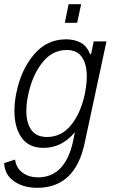

<svg xmlns="http://www.w3.org/2000/svg" viewBox="-36 -710 547 918"><path d="M473 -512 369 -27Q324 188 142 188Q76 188 31 156.5Q-14 125 -16 70L36 53Q42 95 73 116.5Q104 138 145 138Q275 138 313 -33L322 -78Q260 -3 172 -3Q102 -3 67.5 -51.5Q33 -100 33 -179Q33 -225 43 -269Q65 -377 126.5 -449.5Q188 -522 280 -522Q320 -522 350 -506Q380 -490 395 -450L400 -453L412 -512ZM379 -344Q379 -402 356 -436.5Q333 -471 283 -471Q214 -471 166.5 -411Q119 -351 99 -258Q90 -216 90 -179Q90 -122 114 -88.5Q138 -55 189 -55Q257 -55 303 -111Q349 -167 369 -258Q379 -308 379 -344ZM292 -690H352L333 -601H274Z"/></svg>

Font: Decalotype Light Italic
Style: Regular
Weight: 300
Italic angle: -12°
Designer: Alfredo Marco Pradil
Foundry: Alfredo Marco Pradil
Version: Version 1.0